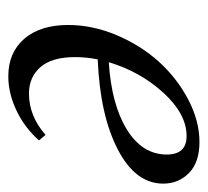

<svg xmlns="http://www.w3.org/2000/svg" viewBox="-39 -446 496 458"><g transform="rotate(90 209.0 -217.0)"><path d="M162.1 11.2Q105.5 11.2 72.5 -26.9Q39.6 -64.9 39.6 -131.8Q39.6 -189.5 63.7 -246.8Q87.9 -304.2 126.7 -347.4Q165.5 -390.6 216.8 -417.7Q268.1 -444.8 318.8 -444.8Q367.2 -444.8 392.6 -419.9Q418 -395 418 -358.4Q418 -292 336.2 -249.8Q254.4 -207.5 121.6 -202.1Q116.2 -173.8 116.2 -148.4Q116.2 -92.8 140.1 -65.4Q164.1 -38.1 203.1 -38.1Q256.8 -38.1 301.8 -77.6L314.9 -62Q284.7 -27.8 243.7 -8.3Q202.6 11.2 162.1 11.2ZM304.7 -414.1Q252 -414.1 201.4 -358.9Q150.9 -303.7 128.4 -228.5Q229.5 -234.9 289.1 -271.7Q348.6 -308.6 348.6 -366.7Q348.6 -414.1 304.7 -414.1Z"/></g></svg>

Font: Elstob
Style: Italic
Weight: 400
Italic angle: -20°
Designer: Peter S. Baker
Version: Version 1.015